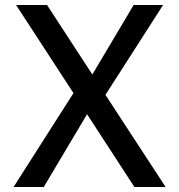

<svg xmlns="http://www.w3.org/2000/svg" viewBox="-20 -743 713 763"><path d="M514 0 326 -289 154 0H34L272 -373L44 -723H167L347 -447L511 -723H628L399 -366L638 0Z"/></svg>

Font: Josefin Sans
Style: Regular
Weight: 400
Designer: Santiago Orozco
Foundry: Typemade
Version: Version 2.000